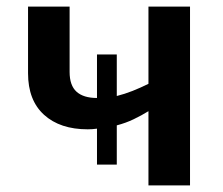

<svg xmlns="http://www.w3.org/2000/svg" viewBox="-20 -562 677 582"><path d="M556 -542V0H430V-225Q409 -212 385 -200.5Q361 -189 334 -182V-63H274V-172Q267 -171 260 -170.5Q253 -170 246 -170Q162 -170 113.5 -214Q65 -258 65 -340V-542H191V-344Q191 -303 212 -284Q233 -265 274 -265V-397H334V-271Q358 -277 382 -286.5Q406 -296 430 -308V-542Z"/></svg>

Font: Noto Sans SemiBold
Style: Regular
Weight: 600
Designer: Monotype Design Team
Foundry: Monotype Imaging Inc.
Version: Version 2.007